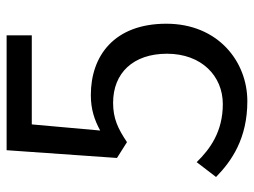

<svg xmlns="http://www.w3.org/2000/svg" viewBox="-116 -658 786 595"><g transform="rotate(-90 277.5 -360.0)"><path d="M262 13C385 13 502 -78 502 -238C502 -400 402 -472 281 -472C237 -472 204 -461 171 -443L190 -655H466V-733H110L86 -391L135 -360C177 -388 208 -403 257 -403C349 -403 409 -341 409 -236C409 -129 340 -63 253 -63C168 -63 114 -102 73 -144L27 -84C77 -35 147 13 262 13Z"/></g></svg>

Font: Noto Sans KR
Style: Regular
Weight: 400
Designer: Ryoko NISHIZUKA 西塚涼子 (kana, bopomofo & ideographs); Paul D. Hunt (Latin, Greek & Cyrillic); Sandoll Communications 산돌커뮤니
Foundry: Adobe
Version: Version 2.004;hotconv 1.0.118;makeotfexe 2.5.65603